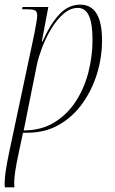

<svg xmlns="http://www.w3.org/2000/svg" viewBox="-20 -566 493 826"><path d="M1 240Q0 236 0 231.5Q0 227 0 221Q0 201 4.5 170.5Q9 140 18 96L128 -422Q132 -443 136 -466.5Q140 -490 140 -499Q140 -516 131 -521Q122 -526 93 -526H75L77 -536H188L160 -388H163Q197 -464 236 -505Q275 -546 325 -546Q419 -546 419 -392Q419 -320 397.5 -249.5Q376 -179 335 -121.5Q294 -64 234.5 -29.5Q175 5 98 5Q93 5 89 5Q85 5 79 5L59 99Q41 183 41 220Q41 233 42 240ZM82 -5Q158 -5 214 -39.5Q270 -74 306.5 -130.5Q343 -187 360.5 -256Q378 -325 378 -394Q378 -465 362.5 -498.5Q347 -532 315 -532Q282 -532 252.5 -506Q223 -480 199.5 -440.5Q176 -401 160.5 -359.5Q145 -318 139 -289Z"/></svg>

Font: Noto Serif Display Condensed ExtraLight
Style: Italic
Weight: 200
Width: 3
Italic angle: -12°
Designer: Monotype Design Team
Foundry: Monotype Imaging Inc.
Version: Version 2.009